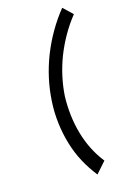

<svg xmlns="http://www.w3.org/2000/svg" viewBox="-168 -861 708 1022"><g transform="rotate(-20 186.0 -350.0)"><path d="M325 -799Q280 -752 243.5 -700Q207 -648 178 -590Q121 -475 103 -350Q94 -289 96 -228.5Q98 -168 110 -110Q122 -52 144.5 0Q167 52 198 99L258 42Q204 -40 184 -142Q174 -193 172.5 -245Q171 -297 177 -350Q185 -404 201.5 -457Q218 -510 243 -561Q269 -613 301 -659Q333 -705 372 -746Z"/></g></svg>

Font: Unageo
Style: Regular-Italic
Weight: 400
Designer: Richard Sepsi
Foundry: Richard Sepsi
Version: Version 2.000